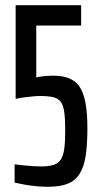

<svg xmlns="http://www.w3.org/2000/svg" viewBox="-20 -708 379 736"><path d="M163 8Q145 8 121.5 6Q98 4 75.5 0Q53 -4 36 -8V-78Q54 -76 72.5 -74Q91 -72 108 -71Q125 -70 137 -70Q167 -70 185.5 -76Q204 -82 213.5 -97Q223 -112 226.5 -139Q230 -166 230 -207Q230 -250 226.5 -277Q223 -304 213 -317.5Q203 -331 184 -335.5Q165 -340 132 -340Q121 -340 106 -338.5Q91 -337 74 -335Q57 -333 40 -329V-688H291V-610H119V-411Q126 -413 136.5 -414.5Q147 -416 158.5 -417Q170 -418 183 -418Q226 -418 252 -404.5Q278 -391 291 -365.5Q304 -340 309.5 -303Q315 -266 315 -217Q315 -154 308.5 -111Q302 -68 285 -41.5Q268 -15 239 -3.5Q210 8 163 8Z"/></svg>

Font: Saira UltraCondensed SemiBold
Style: Regular
Weight: 600
Width: 1
Designer: Hector Gatti with collaboration of the Omnibus-Type team
Foundry: Omnibus-Type
Version: Version 1.101